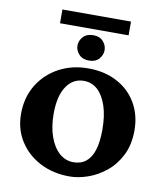

<svg xmlns="http://www.w3.org/2000/svg" viewBox="-94 -947 888 1034"><g transform="rotate(10 350.0 -430.5)"><path d="M356.4 8.8Q265.6 8.8 194.3 -28.3Q123 -65.4 82 -130.4Q41 -195.3 41 -278.3Q41 -366.2 81.5 -434.6Q122.1 -502.9 193.8 -542.5Q265.6 -582 356.4 -582Q445.3 -582 513.7 -545.9Q582 -509.8 620.1 -444.8Q658.2 -379.9 658.2 -295.9Q658.2 -216.8 628.9 -159.2Q599.6 -101.6 553.7 -64.5Q507.8 -27.3 455.6 -9.3Q403.3 8.8 356.4 8.8ZM363.3 -70.3Q405.3 -70.3 433.1 -93.3Q460.9 -116.2 474.1 -160.6Q487.3 -205.1 487.3 -269.5Q487.3 -344.7 469.7 -398.4Q452.1 -452.1 420.4 -481.9Q388.7 -511.7 344.7 -511.7Q284.2 -511.7 249 -458.5Q213.9 -405.3 213.9 -309.6Q213.9 -239.3 232.9 -185.1Q252 -130.9 285.6 -100.6Q319.3 -70.3 363.3 -70.3ZM163.1 -794.9V-870.1H538.1V-794.9ZM351.6 -624Q315.4 -624 295.9 -645.5Q276.4 -667 276.4 -693.4Q276.4 -719.7 295.9 -741.2Q315.4 -762.7 351.6 -762.7Q386.7 -762.7 405.8 -741.2Q424.8 -719.7 424.8 -693.4Q424.8 -667 405.8 -645.5Q386.7 -624 351.6 -624Z"/></g></svg>

Font: Crimson Pro ExtraBold
Style: Regular
Weight: 800
Designer: Jacques Le Bailly
Foundry: Baron von Fonthausen
Version: Version 1.003